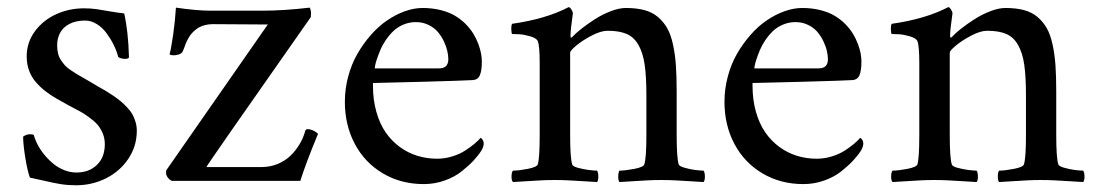

<svg xmlns="http://www.w3.org/2000/svg" viewBox="-20 -519 3143 551"><path d="M46.4 -127Q55.7 -133.8 66.9 -133.8Q73.7 -133.8 77.1 -131.3Q81.1 -116.7 89.1 -101.8Q97.2 -86.9 108.9 -73Q120.6 -59.1 134.3 -48.1Q147.9 -37.1 165 -30.5Q182.1 -23.9 199.2 -23.9Q235.4 -23.9 258.1 -45.7Q280.8 -67.4 280.8 -105.5Q280.8 -122.1 274.7 -136.5Q268.6 -150.9 260 -160.9Q251.5 -170.9 236.1 -182.1Q220.7 -193.4 208.3 -200Q195.8 -206.5 175.3 -217.5Q154.8 -228.5 142.6 -235.8Q124 -246.6 109.9 -257.6Q95.7 -268.6 83 -283.2Q70.3 -297.9 63.5 -316.4Q56.6 -335 56.6 -356.9Q56.6 -397.5 80.3 -429.4Q104 -461.4 141.4 -478.3Q178.7 -495.1 220.7 -495.1Q240.2 -495.1 257.3 -492.7Q274.4 -490.2 296.1 -486.3Q317.9 -482.4 336.4 -480.5Q348.1 -429.2 350.1 -355.5Q350.1 -350.1 338.9 -350.1Q326.7 -350.1 319.3 -355.5Q314.9 -372.6 306.4 -389.9Q297.9 -407.2 286.1 -423.3Q274.4 -439.5 258.1 -449.7Q241.7 -460 224.1 -460Q197.8 -460 179.4 -450.4Q161.1 -440.9 152.6 -425Q144 -409.2 144 -388.7Q144 -376.5 146.5 -366Q148.9 -355.5 154.8 -346.7Q160.6 -337.9 166.3 -331.5Q171.9 -325.2 182.6 -317.9Q193.4 -310.5 200.4 -306.4Q207.5 -302.2 221.2 -294.4Q234.9 -286.6 242.2 -282.2Q248 -278.3 262.2 -270.3Q276.4 -262.2 284.4 -257.6Q292.5 -252.9 305.7 -243.9Q318.8 -234.9 326.9 -228Q335 -221.2 344.7 -210.9Q354.5 -200.7 359.9 -191.2Q365.2 -181.6 368.9 -169.2Q372.6 -156.7 372.6 -144Q372.6 -99.1 348.1 -63Q323.7 -26.9 283.9 -7.1Q244.1 12.7 198.2 12.7Q174.8 12.7 154.8 9.5Q134.8 6.3 107.9 0Q81.1 -6.3 65.9 -9.3Q59.1 -26.9 52.7 -65.7Q46.4 -104.5 46.4 -127Z M456.5 -22.5Q456.5 -29.3 457.5 -30.8L748.5 -448.7L590.3 -449.7Q578.6 -449.7 568.4 -447Q558.1 -444.3 550.8 -440.2Q543.5 -436 536.9 -429.9Q530.3 -423.8 526.1 -418Q522 -412.1 518.1 -404.5Q514.2 -397 512.2 -391.6Q510.3 -386.2 507.8 -379.6Q505.4 -373 503.9 -370.6Q502.9 -368.2 499.3 -365.7Q495.6 -363.3 490 -361.8Q484.4 -360.4 479 -360.4Q466.8 -360.4 466.8 -363.8Q471.2 -379.9 476.8 -418.5Q482.4 -457 484.9 -497.1Q544.9 -488.3 585.4 -488.3H730.5Q794.4 -488.3 868.7 -497.1Q870.6 -494.1 871.6 -489.7Q872.6 -485.4 872.6 -482.4Q872.6 -479.5 872.3 -475.3Q872.1 -471.2 872.1 -470.2Q572.3 -43 572.3 -39.6H730.5Q755.4 -39.6 777.1 -48.6Q798.8 -57.6 814 -72.5Q829.1 -87.4 839.6 -105Q850.1 -122.6 855.5 -141.6Q856.4 -148.4 863.3 -148.4Q867.7 -148.4 873.5 -146.5Q879.4 -144.5 884.5 -141.4Q889.6 -138.2 892.6 -134.8Q858.4 -52.2 841.8 0H473.6Q467.3 -2 461.9 -9Q456.5 -16.1 456.5 -22.5Z M969.7 -226.6Q969.7 -263.7 979.2 -299.3Q988.8 -335 1005.4 -364Q1022 -393.1 1043.9 -418.2Q1065.9 -443.4 1090.6 -460.2Q1115.2 -477.1 1141.6 -486.6Q1168 -496.1 1192.9 -496.1Q1220.7 -496.1 1244.9 -490Q1269 -483.9 1286.1 -473.6Q1303.2 -463.4 1316.7 -449.7Q1330.1 -436 1338.6 -421.9Q1347.2 -407.7 1352.8 -392.6Q1358.4 -377.4 1360.6 -365Q1362.8 -352.5 1362.8 -342.3Q1362.8 -315.9 1356.9 -302.7Q1351.1 -289.6 1335.4 -289.1Q1312.5 -287.6 1188.7 -284.2Q1064.9 -280.8 1050.3 -280.8V-272.9Q1050.3 -232.4 1060.1 -198Q1069.8 -163.6 1086.9 -138.9Q1104 -114.3 1127.4 -97.2Q1150.9 -80.1 1178 -71.8Q1205.1 -63.5 1234.9 -63.5Q1256.3 -63.5 1277.8 -70.1Q1299.3 -76.7 1315.4 -87.2Q1331.5 -97.7 1342 -106.7Q1352.5 -115.7 1359.4 -123.5Q1359.9 -123.5 1362.1 -121.6Q1364.3 -119.6 1366.2 -115.7Q1368.2 -111.8 1368.2 -107.4Q1368.2 -98.6 1361.8 -87.4Q1352.5 -72.8 1338.9 -58.1Q1325.2 -43.5 1304.9 -27.3Q1284.7 -11.2 1256.1 -1Q1227.5 9.3 1196.3 9.3Q1130.4 9.3 1078.4 -21.7Q1026.4 -52.7 998 -106.4Q969.7 -160.2 969.7 -226.6ZM1055.7 -322.8H1240.2Q1266.6 -322.8 1266.6 -349.1Q1266.6 -359.4 1263.7 -372.6Q1260.7 -385.7 1253.7 -400.6Q1246.6 -415.5 1236.3 -427.5Q1226.1 -439.5 1209.7 -447.5Q1193.4 -455.6 1173.3 -455.6Q1154.3 -455.6 1137.2 -448.2Q1120.1 -440.9 1108.2 -429.2Q1096.2 -417.5 1086.7 -403.3Q1077.1 -389.2 1071.3 -375Q1065.4 -360.8 1061.5 -349.1Q1057.6 -337.4 1056.4 -330.1Q1055.2 -322.8 1055.7 -322.8Z M1447.3 -434.6Q1447.3 -436 1447.3 -438Q1447.3 -446.8 1449.7 -450.7Q1546.4 -464.4 1611.8 -498.5Q1615.7 -498.5 1619.9 -491.7Q1624 -484.9 1624 -480.5Q1617.2 -432.6 1617.2 -415.5Q1617.2 -411.1 1619.6 -411.1Q1620.6 -411.1 1623 -413.6Q1632.3 -423.8 1649.2 -437Q1666 -450.2 1687.3 -463.9Q1708.5 -477.5 1732.7 -486.8Q1756.8 -496.1 1775.9 -496.1Q1806.6 -496.1 1829.3 -490Q1852.1 -483.9 1868.2 -470.2Q1884.3 -456.5 1894.8 -438Q1905.3 -419.4 1911.4 -391.1Q1917.5 -362.8 1919.7 -331.1Q1921.9 -299.3 1921.9 -255.9V-131.3Q1921.9 -65.9 1927.7 -47.4Q1929.2 -42 1944.6 -37.6Q1960 -33.2 1975.1 -31.2Q1990.2 -29.3 1999 -29.3Q2002.9 -24.4 2002.9 -11.7Q2002.9 -1 1999 3.4Q1983.4 2.4 1959.2 1Q1935.1 -0.5 1916.3 -1.5Q1897.5 -2.4 1877.7 -2.4Q1857.9 -2.4 1839.6 -1.5Q1821.3 -0.5 1797.4 1Q1773.4 2.4 1757.8 3.4Q1753.9 -1 1754.2 -12.9Q1754.4 -24.9 1757.8 -29.3Q1773.9 -29.3 1800.5 -34.4Q1827.1 -39.6 1829.1 -47.4Q1835 -65.9 1835 -131.3V-244.6Q1835 -299.3 1830.1 -333.3Q1825.2 -367.2 1812.3 -389.9Q1799.3 -412.6 1778.3 -421.6Q1757.3 -430.7 1723.6 -430.7Q1704.6 -430.7 1678.2 -417Q1651.9 -403.3 1634 -388.4Q1616.2 -373.5 1616.2 -368.2V-131.3Q1616.2 -65.9 1622.1 -47.4Q1622.6 -44.4 1627.2 -41.7Q1631.8 -39.1 1638.7 -37.4Q1645.5 -35.6 1653.6 -33.9Q1661.6 -32.2 1669.4 -31.2Q1677.2 -30.3 1683.3 -29.8Q1689.5 -29.3 1693.4 -29.3Q1696.8 -24.9 1697 -12.9Q1697.3 -1 1693.4 3.4Q1677.7 2.4 1653.3 1Q1628.9 -0.5 1610.4 -1.5Q1591.8 -2.4 1572 -2.4Q1552.2 -2.4 1533.9 -1.5Q1515.6 -0.5 1491.7 1Q1467.8 2.4 1452.1 3.4Q1447.8 -1 1448 -12.9Q1448.2 -24.9 1452.1 -29.3Q1468.3 -29.3 1494.6 -34.4Q1521 -39.6 1523.4 -47.4Q1528.8 -65.9 1528.8 -131.3V-337.4Q1528.8 -387.2 1523.4 -400.9Q1519.5 -409.7 1501.5 -414.8Q1483.4 -419.9 1471.2 -420.7Q1459 -421.4 1449.7 -421.4Q1447.8 -422.9 1447.3 -434.6Z M2059.1 -226.6Q2059.1 -263.7 2068.6 -299.3Q2078.1 -335 2094.7 -364Q2111.3 -393.1 2133.3 -418.2Q2155.3 -443.4 2179.9 -460.2Q2204.6 -477.1 2231 -486.6Q2257.3 -496.1 2282.2 -496.1Q2310.1 -496.1 2334.2 -490Q2358.4 -483.9 2375.5 -473.6Q2392.6 -463.4 2406 -449.7Q2419.4 -436 2428 -421.9Q2436.5 -407.7 2442.1 -392.6Q2447.8 -377.4 2450 -365Q2452.1 -352.5 2452.1 -342.3Q2452.1 -315.9 2446.3 -302.7Q2440.4 -289.6 2424.8 -289.1Q2401.9 -287.6 2278.1 -284.2Q2154.3 -280.8 2139.6 -280.8V-272.9Q2139.6 -232.4 2149.4 -198Q2159.2 -163.6 2176.3 -138.9Q2193.4 -114.3 2216.8 -97.2Q2240.2 -80.1 2267.3 -71.8Q2294.4 -63.5 2324.2 -63.5Q2345.7 -63.5 2367.2 -70.1Q2388.7 -76.7 2404.8 -87.2Q2420.9 -97.7 2431.4 -106.7Q2441.9 -115.7 2448.7 -123.5Q2449.2 -123.5 2451.4 -121.6Q2453.6 -119.6 2455.6 -115.7Q2457.5 -111.8 2457.5 -107.4Q2457.5 -98.6 2451.2 -87.4Q2441.9 -72.8 2428.2 -58.1Q2414.6 -43.5 2394.3 -27.3Q2374 -11.2 2345.5 -1Q2316.9 9.3 2285.6 9.3Q2219.7 9.3 2167.7 -21.7Q2115.7 -52.7 2087.4 -106.4Q2059.1 -160.2 2059.1 -226.6ZM2145 -322.8H2329.6Q2356 -322.8 2356 -349.1Q2356 -359.4 2353 -372.6Q2350.1 -385.7 2343 -400.6Q2335.9 -415.5 2325.7 -427.5Q2315.4 -439.5 2299.1 -447.5Q2282.7 -455.6 2262.7 -455.6Q2243.7 -455.6 2226.6 -448.2Q2209.5 -440.9 2197.5 -429.2Q2185.5 -417.5 2176 -403.3Q2166.5 -389.2 2160.6 -375Q2154.8 -360.8 2150.9 -349.1Q2147 -337.4 2145.8 -330.1Q2144.5 -322.8 2145 -322.8Z M2536.6 -434.6Q2536.6 -436 2536.6 -438Q2536.6 -446.8 2539.1 -450.7Q2635.7 -464.4 2701.2 -498.5Q2705.1 -498.5 2709.2 -491.7Q2713.4 -484.9 2713.4 -480.5Q2706.5 -432.6 2706.5 -415.5Q2706.5 -411.1 2709 -411.1Q2710 -411.1 2712.4 -413.6Q2721.7 -423.8 2738.5 -437Q2755.4 -450.2 2776.6 -463.9Q2797.9 -477.5 2822 -486.8Q2846.2 -496.1 2865.2 -496.1Q2896 -496.1 2918.7 -490Q2941.4 -483.9 2957.5 -470.2Q2973.6 -456.5 2984.1 -438Q2994.6 -419.4 3000.7 -391.1Q3006.8 -362.8 3009 -331.1Q3011.2 -299.3 3011.2 -255.9V-131.3Q3011.2 -65.9 3017.1 -47.4Q3018.6 -42 3033.9 -37.6Q3049.3 -33.2 3064.5 -31.2Q3079.6 -29.3 3088.4 -29.3Q3092.3 -24.4 3092.3 -11.7Q3092.3 -1 3088.4 3.4Q3072.8 2.4 3048.6 1Q3024.4 -0.5 3005.6 -1.5Q2986.8 -2.4 2967 -2.4Q2947.3 -2.4 2929 -1.5Q2910.6 -0.5 2886.7 1Q2862.8 2.4 2847.2 3.4Q2843.3 -1 2843.5 -12.9Q2843.8 -24.9 2847.2 -29.3Q2863.3 -29.3 2889.9 -34.4Q2916.5 -39.6 2918.5 -47.4Q2924.3 -65.9 2924.3 -131.3V-244.6Q2924.3 -299.3 2919.4 -333.3Q2914.6 -367.2 2901.6 -389.9Q2888.7 -412.6 2867.7 -421.6Q2846.7 -430.7 2813 -430.7Q2793.9 -430.7 2767.6 -417Q2741.2 -403.3 2723.4 -388.4Q2705.6 -373.5 2705.6 -368.2V-131.3Q2705.6 -65.9 2711.4 -47.4Q2711.9 -44.4 2716.6 -41.7Q2721.2 -39.1 2728 -37.4Q2734.9 -35.6 2742.9 -33.9Q2751 -32.2 2758.8 -31.2Q2766.6 -30.3 2772.7 -29.8Q2778.8 -29.3 2782.7 -29.3Q2786.1 -24.9 2786.4 -12.9Q2786.6 -1 2782.7 3.4Q2767.1 2.4 2742.7 1Q2718.3 -0.5 2699.7 -1.5Q2681.2 -2.4 2661.4 -2.4Q2641.6 -2.4 2623.3 -1.5Q2605 -0.5 2581.1 1Q2557.1 2.4 2541.5 3.4Q2537.1 -1 2537.4 -12.9Q2537.6 -24.9 2541.5 -29.3Q2557.6 -29.3 2584 -34.4Q2610.4 -39.6 2612.8 -47.4Q2618.2 -65.9 2618.2 -131.3V-337.4Q2618.2 -387.2 2612.8 -400.9Q2608.9 -409.7 2590.8 -414.8Q2572.8 -419.9 2560.5 -420.7Q2548.3 -421.4 2539.1 -421.4Q2537.1 -422.9 2536.6 -434.6Z"/></svg>

Font: Crimson
Style: Regular
Weight: 400
Version: Version 0.8